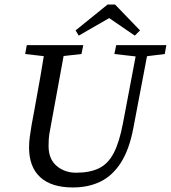

<svg xmlns="http://www.w3.org/2000/svg" viewBox="-20 -813 753 846"><path d="M108 -164Q108 -187 111.5 -211.5Q115 -236 119 -261L132 -331Q145 -402 157.5 -473Q170 -544 181 -614H269L204 -259Q200 -240 197 -220.5Q194 -201 194 -170Q194 -112 229.5 -82Q265 -52 315 -52Q376 -52 416 -71.5Q456 -91 481 -138.5Q506 -186 522 -271L587 -614H637L568 -251Q550 -154 512.5 -96Q475 -38 422 -12.5Q369 13 301 13Q207 13 157.5 -32Q108 -77 108 -164ZM91 -575 98 -614H347L339 -575L223 -562H204ZM484 -575 492 -614H713L706 -575L609 -563H590ZM487 -793 597 -679 574 -656 425 -758H504L327 -656L313 -679L454 -793Z"/></svg>

Font: Lisu Bosa
Style: Italic
Weight: 400
Italic angle: -19°
Designer: David Morse, Annie Olsen, Victor Gaultney, Frank Grießhammer (Latin)
Foundry: SIL International
Version: Version 2.000